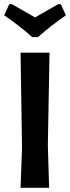

<svg xmlns="http://www.w3.org/2000/svg" viewBox="-20 -895 335 915"><path d="M270 -875 294 -822Q220 -771 161 -718H134Q72 -773 0 -822L24 -875H37Q134 -820 147 -812Q160 -820 257 -875ZM216 -644 208 -204 214 0H78L85 -192L78 -644Z"/></svg>

Font: Alegreya Sans SC
Style: Bold
Weight: 700
Designer: Juan Pablo del Peral
Foundry: Huerta Tipografica
Version: Version 2.007